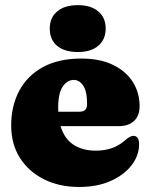

<svg xmlns="http://www.w3.org/2000/svg" viewBox="-20 -730 600 764"><path d="M535.5 -307.5Q535.5 -269.5 513.5 -248.8Q491.5 -228 452 -228H221Q236 -178 272.2 -154.2Q308.5 -130.5 361 -130.5Q392.5 -130.5 421 -139.2Q449.5 -148 474.5 -169Q488.5 -181 496.2 -185.2Q504 -189.5 511.5 -189.5Q533.5 -188.5 533.5 -156Q533.5 -111.5 503.8 -72.8Q474 -34 420.5 -10Q367 14 295 14Q215.5 14 154.5 -16.8Q93.5 -47.5 59 -102.2Q24.5 -157 24.5 -230.5Q24.5 -309 56.8 -369.2Q89 -429.5 151.2 -463.2Q213.5 -497 303 -497Q378 -497 429.8 -471.8Q481.5 -446.5 508.5 -403.8Q535.5 -361 535.5 -307.5ZM211.5 -301.5Q211.5 -293.5 212 -285.5H296Q326.5 -285.5 326.5 -315Q326.5 -367 311 -389.5Q295.5 -412 273.5 -412Q248 -412 229.8 -385.8Q211.5 -359.5 211.5 -301.5ZM289.5 -523Q237 -523 207.5 -547.5Q178 -572 178 -617Q178 -659.5 207.5 -684.5Q237 -709.5 289.5 -709.5Q342 -709.5 371.2 -684.5Q400.5 -659.5 400.5 -617Q400.5 -573 371.2 -548Q342 -523 289.5 -523Z"/></svg>

Font: Fraunces 9pt S050 Black
Style: Regular
Weight: 900
Version: Version 1.000; ttfautohint (v1.8.3)